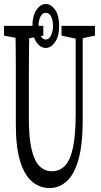

<svg xmlns="http://www.w3.org/2000/svg" viewBox="-31 -947 511 973"><path d="M220.2 5.9Q169.4 5.9 130.6 -27.6Q91.8 -61 70.6 -131.8Q49.3 -202.6 49.3 -314V-444.3Q49.3 -506.8 49.3 -568.4Q49.3 -629.9 48.8 -692.4Q48.3 -754.9 46.9 -815.9H117.7Q116.7 -755.9 116 -694.1Q115.2 -632.3 115.2 -569.8Q115.2 -507.3 115.2 -444.3V-349.1Q115.2 -247.6 129.6 -188Q144 -128.4 170.4 -103.8Q196.8 -79.1 231.4 -79.1Q271.5 -79.1 298.6 -107.4Q325.7 -135.7 339.1 -200Q352.5 -264.2 352.5 -370.1V-815.9H388.2V-340.8Q388.2 -214.8 366.7 -138.7Q345.2 -62.5 306.9 -28.3Q268.6 5.9 220.2 5.9ZM-10.7 -766.6V-815.9H188.5V-766.6L95.7 -749H81.5ZM280.8 -766.6V-815.9H450.2V-766.6L372.6 -750H358.4ZM200.7 -704.1Q173.8 -704.1 153.6 -733.4Q133.3 -762.7 133.3 -814.9Q133.3 -867.7 153.8 -897.2Q174.3 -926.8 200.7 -926.8Q227.5 -926.8 248 -897.9Q268.6 -869.1 268.6 -814.9Q268.6 -763.2 248 -733.6Q227.5 -704.1 200.7 -704.1ZM200.7 -746.6Q218.3 -746.6 228 -768.3Q237.8 -790 237.8 -814.9Q237.8 -841.8 228.5 -862.1Q219.2 -882.3 200.7 -882.3Q183.1 -882.3 173.6 -862.1Q164.1 -841.8 164.1 -814.9Q164.1 -790 173.6 -768.3Q183.1 -746.6 200.7 -746.6Z"/></svg>

Font: Scarab Serif
Style: Condensed
Weight: 400
Designer: John Roberts
Foundry: Scarab
Version: 1.0